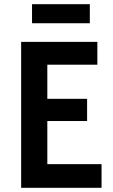

<svg xmlns="http://www.w3.org/2000/svg" viewBox="-20 -897 541 917"><path d="M81 0V-697H445V-588H206V-425H396V-319H206V-113H465V0ZM133 -786V-877H409V-786Z"/></svg>

Font: Alatsi
Style: Regular
Weight: 400
Designer: Spyros Zevelakis, Eben Sorkin
Foundry: www.sorkintype.com
Version: Version 1.008; ttfautohint (v1.8.4.7-5d5b)